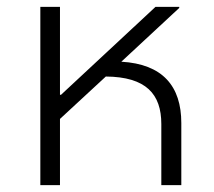

<svg xmlns="http://www.w3.org/2000/svg" viewBox="-20 -537 621 557"><path d="M97 0H154V-192L287 -315C404 -314 448 -264 448 -177V0H506V-180C506 -287 452 -351 332 -358L500 -514V-517H431L157 -262H154V-517H97Z"/></svg>

Font: Noto Sans Thai UI Light
Style: Regular
Weight: 300
Designer: Monotype Design Team
Foundry: Monotype Imaging Inc.
Version: Version 2.000